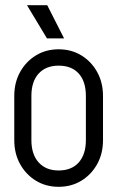

<svg xmlns="http://www.w3.org/2000/svg" viewBox="-20 -705 452 740"><path d="M311 -164V-336H377V-164ZM35 -164V-336H101V-164ZM204 -452V-515H208V-452ZM204 15V-48H208V15ZM35 -335Q35 -387 57.5 -427.5Q80 -468 118.5 -491.5Q157 -515 206 -515V-452Q157 -452 129 -421.5Q101 -391 101 -335ZM377 -335H311Q311 -391 283.5 -421.5Q256 -452 206 -452V-515Q255 -515 293.5 -491.5Q332 -468 354.5 -427.5Q377 -387 377 -335ZM35 -165H101Q101 -110 129 -79Q157 -48 206 -48V15Q157 15 118.5 -8.5Q80 -32 57.5 -72.5Q35 -113 35 -165ZM377 -165Q377 -113 354.5 -72.5Q332 -32 293.5 -8.5Q255 15 206 15V-48Q256 -48 283.5 -79Q311 -110 311 -165ZM161 -557 84 -685H162L227 -557Z"/></svg>

Font: Akshar Light Light
Style: Regular
Weight: 300
Version: Version 1.100